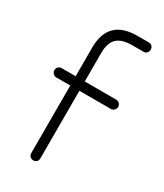

<svg xmlns="http://www.w3.org/2000/svg" viewBox="-181 -772 731 857"><g transform="rotate(30 184.5 -343.0)"><path d="M140 14Q130 14 123 7.5Q116 1 116 -9V-358H44Q34 -358 27 -365.5Q20 -373 20 -382Q20 -392 27 -399Q34 -406 44 -406H116V-553Q116 -700 265 -700H324Q334 -700 340.5 -693Q347 -686 347 -676Q347 -666 340.5 -659Q334 -652 324 -652H265Q212 -652 187.5 -628.5Q163 -605 163 -553V-406H325Q335 -406 342 -399Q349 -392 349 -382Q349 -373 342 -365.5Q335 -358 325 -358H163V-9Q163 1 156.5 7.5Q150 14 140 14Z"/></g></svg>

Font: Zen Kurenaido
Style: ARC
Weight: 400
Designer: Yoshimichi Ohira
Foundry: Positype
Version: Version 1.001